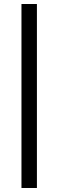

<svg xmlns="http://www.w3.org/2000/svg" viewBox="-20 -790 291 957"><path d="M87 -770H164V147H87Z"/></svg>

Font: KoHo SemiBold
Style: Regular
Weight: 600
Designer: Cadson Demak & Katatrad Team
Foundry: Cadson Demak Co.,Ltd.
Version: Version 1.000; ttfautohint (v1.6)